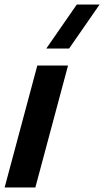

<svg xmlns="http://www.w3.org/2000/svg" viewBox="-49 -830 461 850"><path d="M256.8 -615 392 -810H291L155.8 -615ZM-28.5 0H107.5L252.2 -540H116.2Z"/></svg>

Font: Manrope
Style: ExtraBoldItalic
Weight: 800
Italic angle: -15°
Designer: Mikhail Sharanda
Foundry: Mikhail Sharanda
Version: Version 4.502;hotconv 1.0.109;makeotfexe 2.5.65596